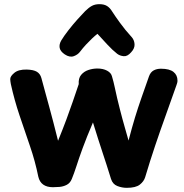

<svg xmlns="http://www.w3.org/2000/svg" viewBox="-20 -887 884 922"><path d="M588.6 15Q565.8 15 543.5 6.3Q521.2 -2.3 513.1 -27.7Q502.2 -63.3 492.2 -94.2Q482.1 -125 472.2 -155.3Q462.3 -185.7 451 -220.5Q439.7 -255.3 426.4 -299Q395.6 -226.9 377 -175.9Q358.4 -124.9 347.1 -89.4Q335.7 -54 325 -28.1Q317.1 -8 300.4 0.6Q283.7 9.1 265.3 10.6Q247 12 234.1 12Q205.1 12 187.4 -0.7Q169.8 -13.3 163.9 -38.7Q148.8 -113.4 123.8 -185.9Q98.9 -258.3 74 -332.2Q49.1 -406.1 32.1 -483.1Q31.1 -491.1 30.1 -495.6Q29.1 -500.1 29.1 -507.1Q29.1 -521.1 49.1 -537.4Q69 -553.8 108.2 -553Q140.9 -552.2 157.1 -542.4Q173.2 -532.6 178.8 -512.1Q189.6 -472 198.7 -438.7Q207.9 -405.4 216.8 -372.6Q225.7 -339.7 235.8 -301.3Q246 -262.9 258.8 -211Q283 -270.7 299.4 -314.9Q315.8 -359.2 329.4 -398.8Q343.1 -438.3 358.1 -483Q356 -511 369.5 -527.3Q383 -543.7 404.2 -550.8Q425.4 -558 447.4 -558Q475.2 -558 494.5 -547.5Q513.8 -537 517.8 -520Q525.8 -493 530.6 -469.5Q535.4 -446 542.7 -415.1Q550.1 -385.1 556 -361.3Q561.9 -337.6 568 -315.6Q574.1 -293.7 581.1 -268.9Q588.1 -244.1 597.3 -212.1Q613.6 -274.6 628.1 -322.3Q642.7 -370 659.1 -416.9Q675.6 -463.8 695.6 -520.8Q702.9 -540.7 717.8 -548.8Q732.7 -557 752.9 -557Q793.7 -557 813 -541.7Q832.3 -526.4 832.3 -499.9Q832.3 -493.6 830.8 -488.7Q829.3 -483.8 827.3 -477.8Q800.3 -400.8 774.7 -329.8Q749.1 -258.9 725 -187.3Q700.9 -115.8 677 -35.8Q670.9 -15.8 651.4 -0.4Q631.9 15 588.6 15ZM364.8 -639.2Q354 -624.4 334.4 -617.3Q314.8 -610.1 291.2 -625.7Q269.6 -640.3 266.5 -657.2Q263.4 -674 274 -692.4Q287.4 -714.7 308.8 -742.1Q330.2 -769.6 352.6 -794.5Q374.9 -819.4 389.2 -833.8Q406.4 -850.8 421.5 -858.9Q436.6 -867 457.4 -867Q480.1 -867 494.3 -858Q508.4 -849 518.6 -831.8Q531.4 -811.7 555.9 -777.8Q580.3 -743.9 612 -709.2Q624.6 -695.7 626.1 -675.2Q627.6 -654.8 609.6 -635.8Q591.9 -615.3 573.7 -617.2Q555.4 -619 542.7 -628.7Q520.3 -646.1 495.1 -673.4Q469.8 -700.8 448 -724.6Q436.6 -715.9 421.9 -702Q407.2 -688.1 392.4 -672.1Q377.6 -656 364.8 -639.2Z"/></svg>

Font: Playpen Sans Hebrew
Style: Regular
Weight: 400
Designer: Tom Grace, Laura Meseguer, Veronika Burian, José Scaglione
Foundry: TypeTogether
Version: Version 2.000